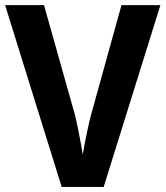

<svg xmlns="http://www.w3.org/2000/svg" viewBox="-20 -734 650 754"><path d="M457 -713.9H609.9L387.2 0H222.2L0 -713.9H152.8L273.9 -284.2Q276.4 -275.9 280.5 -256.3Q284.7 -236.8 289.3 -213.4Q293.9 -189.9 298.3 -166.5Q302.7 -143.1 305.2 -127Q307.6 -143.1 312 -166.5Q316.4 -189.9 321.3 -213.1Q326.2 -236.3 330.8 -255.9Q335.4 -275.4 337.9 -284.2Z"/></svg>

Font: Droid Sans
Style: Bold
Weight: 700
Foundry: Ascender Corporation
Version: Version 1.00 build 112